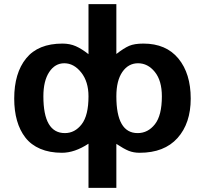

<svg xmlns="http://www.w3.org/2000/svg" viewBox="-20 -726 993 929"><path d="M408.2 -463.9V-706.1H543V-464.8Q579.6 -493.2 605 -504.2Q630.4 -515.1 673.8 -515.1Q783.7 -515.1 843.3 -442.6Q902.8 -370.1 902.8 -249Q902.8 -129.4 838.9 -58.1Q774.9 13.2 655.8 13.2Q626 13.2 602.5 3.7Q579.1 -5.9 543 -29.8V183.1H408.2V-30.8Q341.3 13.2 279.8 13.2Q219.7 13.2 175 -5.9Q130.4 -24.9 103 -60.1Q75.7 -95.2 62.3 -142.6Q48.8 -189.9 48.8 -249Q48.8 -372.6 106.7 -443.8Q164.6 -515.1 282.2 -515.1Q318.4 -515.1 346.9 -502.4Q375.5 -489.7 408.2 -463.9ZM763.2 -259.8Q763.2 -335.9 729.2 -377.9Q695.3 -419.9 647.9 -419.9Q601.1 -419.9 572 -377.9Q543 -335.9 543 -259.8Q543 -82 646 -82Q695.8 -82 729.5 -124.8Q763.2 -167.5 763.2 -259.8ZM408.2 -259.8Q408.2 -331.1 372.8 -375.5Q337.4 -419.9 291 -419.9Q246.1 -419.9 218 -377.2Q189.9 -334.5 189.9 -259.8Q189.9 -82 293.9 -82Q342.3 -82 375.2 -124.8Q408.2 -167.5 408.2 -259.8Z"/></svg>

Font: Perun
Style: Bold
Weight: 700
Foundry: Copyright (c) Stefan Peev, Context Ltd, 2016
Version: Version 1.0000